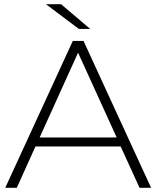

<svg xmlns="http://www.w3.org/2000/svg" viewBox="-20 -895 745 915"><path d="M555 -197H149L60 0H5L327 -700H378L700 0H645ZM536 -240 352 -644 169 -240ZM199 -875H271L410 -757H356Z"/></svg>

Font: Hilab Light
Style: Regular
Weight: 300
Designer: Cristianderson Lima
Foundry: Cristianderson
Version: Version 1.0